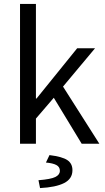

<svg xmlns="http://www.w3.org/2000/svg" viewBox="-20 -732 535 978"><path d="M82 0V-712H163V-230H166L373 -486H464L301 -291L486 0H396L254 -234L163 -128V0ZM184 226 176 186Q239 181 262 169.5Q285 158 285 138Q285 118 267 108.5Q249 99 214 96L232 58Q297 66 323 83.5Q349 101 349 135Q349 179 306.5 200.5Q264 222 184 226Z"/></svg>

Font: Processing Sans Pro
Style: Regular
Weight: 400
Designer: Paul D. Hunt
Foundry: Adobe Systems Incorporated
Version: Version 2.020;PS 2.000;hotconv 1.0.86;makeotf.lib2.5.63406